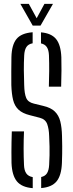

<svg xmlns="http://www.w3.org/2000/svg" viewBox="-20 -974 382 1000"><path d="M150.5 6Q93.5 1.5 68 -29.5Q42.5 -60.5 40 -125Q39.5 -156 39.5 -181.5Q39.5 -207 40 -232.8Q40.5 -258.5 41.5 -289.5H105Q103 -245 103 -201Q103 -157 105 -115Q106 -86.5 116.8 -71Q127.5 -55.5 150.5 -51.5ZM194.5 5.5V-52Q215.5 -56.5 225 -72Q234.5 -87.5 236 -115Q237.5 -143 238 -165.2Q238.5 -187.5 238 -210.8Q237.5 -234 236 -265.5Q235 -302.5 225.8 -327.8Q216.5 -353 187.5 -360.5L135.5 -374Q97 -383.5 76.5 -402.8Q56 -422 48.2 -453.5Q40.5 -485 39 -531Q38.5 -563.5 38.8 -602Q39 -640.5 39.5 -676.5Q41 -740.5 66 -771Q91 -801.5 150 -806V-748.5Q127.5 -744.5 117.5 -729Q107.5 -713.5 106 -685.5Q104 -647.5 104.2 -608.8Q104.5 -570 106 -531Q107 -486.5 116.5 -464Q126 -441.5 156 -434.5L205 -422.5Q244.5 -413.5 265.2 -393.5Q286 -373.5 294 -341.8Q302 -310 303 -265.5Q304 -234.5 304 -213.2Q304 -192 303.8 -172Q303.5 -152 302.5 -125Q300 -60.5 275 -29.8Q250 1 194.5 5.5ZM234.5 -522.5Q236 -563.5 236.2 -604.2Q236.5 -645 235 -685.5Q234 -713 224.2 -728.2Q214.5 -743.5 193.5 -748V-805.5Q247.5 -801 272.2 -770.5Q297 -740 299.5 -675.5Q300.5 -648 300.2 -607.8Q300 -567.5 298.5 -522.5ZM150.5 -840.5 86 -954H130L171 -879L211.5 -954H256L191 -840.5Z"/></svg>

Font: Big Shoulders Stencil Display Thin
Style: Regular
Weight: 400
Version: Version 2.001